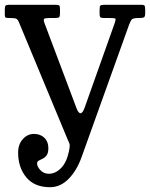

<svg xmlns="http://www.w3.org/2000/svg" viewBox="-20 -770 625 800"><path d="M55.5 -134Q55.5 -168.5 75 -190.2Q94.5 -212 121.5 -212Q148 -212 164.8 -196Q181.5 -180 181.5 -153Q181.5 -133 174.5 -123.2Q167.5 -113.5 158 -109Q148.5 -104.5 141.5 -100.8Q134.5 -97 134.5 -89Q134.5 -75.5 148.5 -60.8Q162.5 -46 183.5 -46Q211 -46 234.2 -69.5Q257.5 -93 267 -138.5Q271 -157 270.5 -165Q270 -173 262 -188.5L59 -677Q54 -689.5 47.2 -692.2Q40.5 -695 20 -695H17Q7.5 -695 3.8 -696.8Q0 -698.5 0 -708V-731Q0 -742.5 3 -746.2Q6 -750 17 -750H213Q224 -750 227 -746.8Q230 -743.5 230 -732V-716Q230 -703 227 -699Q224 -695 211 -695H187Q167 -695 163.8 -691.2Q160.5 -687.5 164.5 -676L298.5 -320Q306.5 -298 315.5 -298.2Q324.5 -298.5 332.5 -321L458 -674Q464 -691.5 459.8 -693.2Q455.5 -695 430 -695H412Q401 -695 398 -698.5Q395 -702 395 -712V-729Q395 -742 397.8 -746Q400.5 -750 413 -750H569Q580.5 -750 582.8 -745.8Q585 -741.5 585 -730V-716Q585 -702 580.8 -698.5Q576.5 -695 562 -695H559Q533.5 -695 528.5 -688.5Q523.5 -682 517.5 -666L320 -115.5Q300 -59.5 266 -24.8Q232 10 188.5 10Q123.5 10 89.5 -31.2Q55.5 -72.5 55.5 -134Z"/></svg>

Font: Besley* Condensed
Style: Regular
Weight: 400
Width: 3
Designer: Owen Earl
Foundry: indestructible type*
Version: Version 3.000; ttfautohint (v1.8.3)